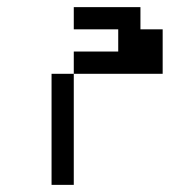

<svg xmlns="http://www.w3.org/2000/svg" viewBox="-20 -395 540 540"><path d="M125 -187.5V125H187.5V-187.5ZM187.5 -187.5H437.5Q437.5 -187.5 437.5 -312.5H375V-375H187.5V-312.5H312.5V-250H187.5Z"/></svg>

Font: Unifont
Style: Regular
Weight: 500
Version: Version 15.1.04